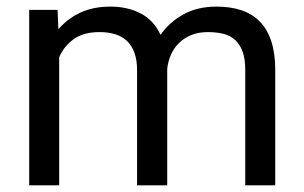

<svg xmlns="http://www.w3.org/2000/svg" viewBox="-20 -558 916 578"><path d="M153.3 -528.3 155.8 -469.7Q183.1 -502 221.9 -520Q260.7 -538.1 312.5 -538.1Q363.8 -538.1 403.1 -517.8Q442.4 -497.6 463.4 -453.1Q489.7 -491.2 532 -514.6Q574.2 -538.1 631.8 -538.1Q674.3 -538.1 707 -527.1Q739.7 -516.1 762.5 -492.7Q785.2 -469.2 796.9 -433.1Q808.6 -397 808.6 -347.2V0H718.3V-347.7Q718.3 -380.9 710.2 -402.8Q702.1 -424.8 687.5 -438Q672.9 -451.2 651.9 -456.3Q630.9 -461.4 605.5 -461.4Q577.6 -461.4 556.2 -452.6Q534.7 -443.8 519.3 -429Q503.9 -414.1 494.9 -393.8Q485.8 -373.5 483.4 -350.6V0H392.6V-347.2Q392.6 -377.9 384.5 -399.7Q376.5 -421.4 361.8 -435.1Q347.2 -448.7 326.4 -455.1Q305.7 -461.4 279.8 -461.4Q231.4 -461.4 202.1 -440.4Q172.9 -419.4 158.2 -385.7V0H67.9V-528.3Z"/></svg>

Font: RobotoDraft
Style: Regular
Weight: 400
Designer: Google
Foundry: Google
Version: Version 2.000988-w1; 2014